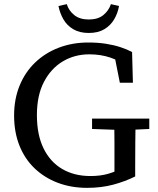

<svg xmlns="http://www.w3.org/2000/svg" viewBox="-20 -891 763 926"><path d="M400 15Q323 15 258.5 -9.5Q194 -34 146.5 -79.5Q99 -125 73.5 -189.5Q48 -254 48 -334Q48 -413 74.5 -478Q101 -543 149.5 -589.5Q198 -636 263.5 -661Q329 -686 406 -686Q452 -686 490.5 -680Q529 -674 561 -663.5Q593 -653 617 -640L621 -492H558L529 -638L596 -628V-567Q560 -597 513 -613Q466 -629 411 -629Q340 -629 283 -595Q226 -561 192 -496Q158 -431 158 -336Q158 -241 190 -175.5Q222 -110 280 -76Q338 -42 416 -42Q464 -42 500.5 -52.5Q537 -63 573 -81L532 -33V-88Q532 -145 532 -203Q532 -261 531 -319H634Q633 -262 632.5 -204Q632 -146 632 -88V-40Q584 -16 526.5 -0.5Q469 15 400 15ZM424 -269V-319H700V-269L592 -264H563ZM262 -862 302 -871Q312 -839 338.5 -818Q365 -797 408 -797Q452 -797 478 -818Q504 -839 515 -871L554 -862Q548 -827 530.5 -797.5Q513 -768 483 -750Q453 -732 408 -732Q364 -732 333.5 -750Q303 -768 286 -797.5Q269 -827 262 -862Z"/></svg>

Font: Source Serif 4
Style: Regular
Weight: 400
Designer: Frank Grießhammer
Foundry: Adobe Systems Incorporated
Version: Version 4.004;hotconv 1.0.116;makeotfexe 2.5.65601